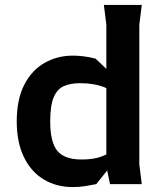

<svg xmlns="http://www.w3.org/2000/svg" viewBox="-20 -748 663 780"><path d="M276 12Q210 12 158.5 -18.5Q107 -49 77.5 -109Q48 -169 48 -255Q48 -344 78.5 -403.5Q109 -463 161 -492.5Q213 -522 276 -522Q294 -522 317 -519.5Q340 -517 368 -510L498 -387V-328Q483 -347 457.5 -365.5Q432 -384 394.5 -397Q357 -410 305 -410Q267 -410 240 -398.5Q213 -387 198.5 -353.5Q184 -320 184 -255Q184 -170 213 -135Q242 -100 312 -100Q359 -100 390.5 -111.5Q422 -123 442.5 -139.5Q463 -156 475 -169V-130L371 0Q352 4 327 8Q302 12 276 12ZM427 0 412 -72V-648L402 -728H556L546 -648V-80L556 0Z"/></svg>

Font: AR One Sans
Style: Bold
Weight: 700
Designer: Niteesh Yadav
Foundry: Niteesh Yadav
Version: Version 1.001;gftools[0.9.33]